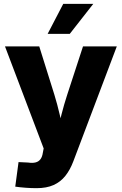

<svg xmlns="http://www.w3.org/2000/svg" viewBox="-20 -770 632 996"><path d="M59.1 198.2 76.2 70.8 125.5 73.2Q148.9 76.7 164.8 72.5Q180.7 68.4 189.9 55.9Q199.2 43.5 202.1 22.9L206.5 0L5.9 -529.3H183.6L262.2 -278.3Q277.8 -227.1 289.8 -175.3Q301.8 -123.5 314.9 -67.9H272.5Q285.6 -123.5 298.8 -175.5Q312 -227.5 328.6 -278.3L410.6 -529.3H585.9L360.8 65.9Q343.8 111.3 318.8 142.6Q293.9 173.8 257.8 189.9Q221.7 206.1 169.9 206.1Q141.1 206.1 112.1 203.9Q83 201.7 59.1 198.2ZM227.1 -594.2 308.1 -750H463.9L341.8 -594.2Z"/></svg>

Font: Inter 24pt ExtraBold
Style: Regular
Weight: 800
Designer: Rasmus Andersson
Foundry: rsms
Version: Version 4.001;git-66647c0bb